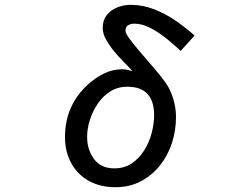

<svg xmlns="http://www.w3.org/2000/svg" viewBox="-20 -783 1040 806"><path d="M463.9 2.9Q401.4 2.9 353.5 -23.4Q305.7 -49.8 279.3 -97.7Q252.9 -145.5 252.9 -208Q252.9 -340.8 349.6 -428.7Q379.9 -456.1 416 -474.1Q452.1 -492.2 493.2 -492.2Q503.9 -492.2 515.1 -489.7Q526.4 -487.3 536.1 -484.4Q521.5 -501 500 -522.5Q478.5 -543.9 458.5 -568.4Q438.5 -592.8 424.8 -617.7Q411.1 -642.6 411.1 -666Q411.1 -698.2 428.2 -719.7Q445.3 -741.2 472.7 -752Q500 -762.7 528.3 -762.7Q579.1 -762.7 627 -744.1Q674.8 -725.6 717.8 -695.8Q760.7 -666 796.9 -633.8L738.3 -569.3Q715.8 -590.8 683.1 -617.7Q650.4 -644.5 614.3 -664.1Q578.1 -683.6 544.9 -683.6Q529.3 -683.6 518.1 -677.2Q506.8 -670.9 506.8 -653.3Q506.8 -643.6 522.5 -622.1Q538.1 -600.6 562 -572.3Q585.9 -543.9 611.8 -514.2Q637.7 -484.4 658.2 -458.5Q678.7 -432.6 687.5 -416Q718.8 -356.4 718.8 -291Q718.8 -235.4 701.7 -182.6Q684.6 -129.9 651.4 -88.4Q618.2 -46.9 571.3 -22Q524.4 2.9 463.9 2.9ZM460 -76.2Q502 -76.2 533.2 -97.2Q564.5 -118.2 585.4 -151.9Q606.4 -185.5 616.7 -224.6Q627 -263.7 627 -299.8Q627 -357.4 599.6 -388.2Q572.3 -418.9 513.7 -418.9Q474.6 -418.9 443.4 -399.4Q412.1 -379.9 390.6 -348.1Q369.1 -316.4 357.4 -279.8Q345.7 -243.2 345.7 -208Q345.7 -155.3 374.5 -115.7Q403.3 -76.2 460 -76.2Z"/></svg>

Font: Kosugi
Style: Regular
Weight: 400
Version: Version 4.002